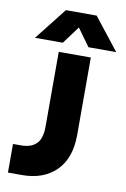

<svg xmlns="http://www.w3.org/2000/svg" viewBox="-95 -922 644 978"><g transform="rotate(10 227.0 -433.0)"><path d="M164.5 -866H323.5L454 -700H310.5L245 -790.5L178 -700H34ZM17.5 -148H58.5Q111 -148 138.2 -174.8Q165.5 -201.5 165.5 -264.5V-650.5H331.5V-250Q331.5 -129 266.2 -64.5Q201 0 90 0H17.5Z"/></g></svg>

Font: Overused Grotesk ExtraBold
Style: Regular
Weight: 800
Version: Version 0.004